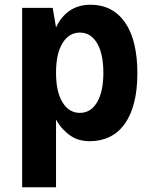

<svg xmlns="http://www.w3.org/2000/svg" viewBox="-20 -580 642 808"><path d="M73.2 -546.9H201.7L215.8 -464.8Q238.3 -512.2 274.9 -536.1Q311 -560.1 361.3 -560.1Q407.2 -560.1 443.6 -541.5Q480 -522.9 506.3 -485.4Q532.7 -447.3 545.4 -393.3Q558.1 -339.4 558.1 -272.5Q558.1 -201.2 544.4 -148.2Q530.8 -95.2 505.9 -60.1Q479 -22 441.2 -3.9Q403.3 14.2 358.9 14.2Q335.9 14.2 315.7 9Q295.4 3.9 276.9 -8.8Q261.2 -19 244.9 -36.4Q228.5 -53.7 215.8 -77.1V208H73.2ZM315.9 -105Q362.3 -105 388.7 -149.9Q415 -194.3 415 -273.9Q415 -353 388.7 -397.9Q362.3 -442.9 315.9 -442.9Q270 -442.9 242.7 -397.9Q215.8 -353.5 215.8 -273.9Q215.8 -194.3 242.7 -149.9Q270 -105 315.9 -105Z"/></svg>

Font: Hack
Style: Bold
Weight: 700
Monospace: yes
Designer: Christopher Simpkins
Foundry: Christopher Simpkins
Version: Version 2.017